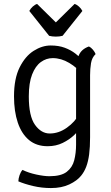

<svg xmlns="http://www.w3.org/2000/svg" viewBox="-20 -733 564 973"><path d="M464.5 -459Q446 -441.5 441.2 -412.8Q436.5 -384 436.5 -352V-38Q436.5 12.5 431.8 49Q427 85.5 417 111.8Q407 138 391 157.5Q370.5 183 331.5 201.5Q292.5 220 238 220Q192 220 148.2 209.8Q104.5 199.5 73 186Q73.5 171 79.2 154.5Q85 138 94 128Q124.5 143 164 151.5Q203.5 160 230.5 160Q289.5 160 318.2 137.8Q347 115.5 356.2 79Q365.5 42.5 365.5 0V-376Q365.5 -416 378.2 -449.8Q391 -483.5 430.5 -497.5Q442 -492 451.2 -480.8Q460.5 -469.5 464.5 -459ZM51 -244.5Q51 -334.5 79.5 -391.5Q108 -448.5 150.8 -475.5Q193.5 -502.5 237 -502.5Q277.5 -502.5 308.2 -491Q339 -479.5 362.5 -461.2Q386 -443 405 -422.5L397 -356Q372 -389.5 331 -414Q290 -438.5 247 -438.5Q214.5 -438.5 187 -418.5Q159.5 -398.5 142.8 -355.8Q126 -313 126 -244Q126 -144 157.5 -100.2Q189 -56.5 232 -56.5Q277.5 -56.5 318.8 -85.8Q360 -115 381.5 -155.5L393.5 -92Q381 -72.5 356.5 -49Q332 -25.5 297.8 -8.8Q263.5 8 221.5 8Q165 8 127.2 -23.2Q89.5 -54.5 70.2 -111.5Q51 -168.5 51 -244.5ZM229 -551.5 128.5 -677.5Q135 -690 146.2 -700Q157.5 -710 168 -713L263 -619.5L358 -713Q368.5 -710 379.8 -700Q391 -690 397.5 -677.5L297 -551.5Q290 -549.5 281 -548.5Q272 -547.5 263 -547.5Q254 -547.5 245 -548.5Q236 -549.5 229 -551.5Z"/></svg>

Font: Signika
Style: Regular
Weight: 300
Designer: Anna Giedry
Foundry: Anna Giedry
Version: Version 2.000